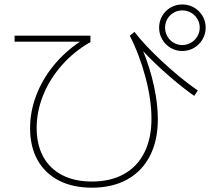

<svg xmlns="http://www.w3.org/2000/svg" viewBox="-20 -830 978 882"><path d="M118.2 -241.2Q118.2 -316.9 146 -390.6Q173.8 -464.4 225.6 -528.1Q277.3 -591.8 347.7 -638.7H46.9V-666H395.5V-636.7Q321.3 -594.7 265.1 -531.5Q209 -468.3 178.7 -393.6Q148.4 -318.8 148.4 -242.2Q148.4 -165.5 178.7 -110.1Q209 -54.7 266.1 -25.4Q323.2 3.9 402.3 3.9Q487.8 3.9 549.3 -30.3Q610.8 -64.5 643.3 -129.4Q675.8 -194.3 675.8 -285.2Q675.8 -371.6 648.4 -474.9Q621.1 -578.1 576.2 -666L597.7 -683.6Q644.5 -622.1 726.8 -545.9Q809.1 -469.7 888.7 -414.1L872.1 -389.6Q814 -430.7 752 -484.9Q689.9 -539.1 637.7 -594.7Q669.4 -517.6 687.3 -434.8Q705.1 -352.1 705.1 -282.2Q705.1 -184.6 668.7 -113.8Q632.3 -43 564.2 -5.4Q496.1 32.2 402.3 32.2Q314.5 32.2 250.5 -0.7Q186.5 -33.7 152.3 -95.2Q118.2 -156.7 118.2 -241.2ZM710.9 -703.1Q710.9 -732.4 725.1 -756.8Q739.3 -781.2 763.7 -795.4Q788.1 -809.6 817.4 -809.6Q846.7 -809.6 871.3 -795.4Q896 -781.2 910.4 -756.8Q924.8 -732.4 924.8 -703.1Q924.8 -673.8 910.4 -649.2Q896 -624.5 871.3 -610.1Q846.7 -595.7 817.4 -595.7Q788.1 -595.7 763.7 -610.1Q739.3 -624.5 725.1 -649.2Q710.9 -673.8 710.9 -703.1ZM897.5 -703.1Q897.5 -724.6 886.7 -742.9Q876 -761.2 857.4 -771.7Q838.9 -782.2 817.4 -782.2Q795.9 -782.2 777.6 -771.7Q759.3 -761.2 748.8 -742.9Q738.3 -724.6 738.3 -703.1Q738.3 -681.6 748.8 -663.1Q759.3 -644.5 777.6 -633.8Q795.9 -623 817.4 -623Q838.9 -623 857.4 -633.8Q876 -644.5 886.7 -663.1Q897.5 -681.6 897.5 -703.1Z"/></svg>

Font: Pretendard JP Thin
Style: Regular
Weight: 100
Designer: Base glyphs from Inter by Rasmus Andersson; Hangeul glyphs from Noto Sans CJK(Source Han Sans) by Jang Soo-young and Kan
Foundry: Kil Hyung-jin
Version: Version 1.309